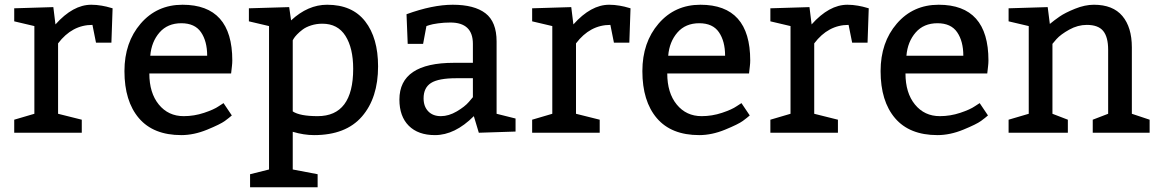

<svg xmlns="http://www.w3.org/2000/svg" viewBox="-20 -560 4900 810"><path d="M205 -530 214 -457Q288 -540 365 -540Q387 -540 409.5 -536Q432 -532 444 -528L455 -525L450 -380H385L370 -455Q284 -455 225 -377V-80L325 -55V0H40V-55L125 -80V-450L40 -470V-525Z M955 -250H610Q610 -168 650 -119Q690 -70 755 -70Q799 -70 841 -84Q883 -98 903 -112L923 -125L958 -73Q948 -64 929 -50Q910 -36 854 -13Q798 10 745 10Q627 10 566 -61.5Q505 -133 505 -260Q505 -381 573.5 -460.5Q642 -540 750 -540Q960 -540 960 -305Q960 -294 958.5 -281Q957 -268 956 -259ZM614 -325H854Q854 -386 828 -424Q802 -462 745 -462Q687 -462 653 -423Q619 -384 614 -325Z M1200 -530 1208 -474Q1279 -540 1360 -540Q1466 -540 1520.5 -470Q1575 -400 1575 -280Q1575 -147 1507 -68.5Q1439 10 1305 10Q1262 10 1215 -4V155L1320 175V230H1035V175L1115 155V-450L1030 -470V-525ZM1215 -390V-90Q1245 -70 1320 -70Q1470 -70 1470 -270Q1470 -357 1437.5 -408.5Q1405 -460 1340 -460Q1315 -460 1293 -453Q1271 -446 1257 -435.5Q1243 -425 1233 -414.5Q1223 -404 1219 -397Z M1700 -375 1695 -500Q1805 -540 1890 -540Q1981 -540 2028 -504Q2075 -468 2075 -385V-80L2155 -60V-5L2000 0L1979 -70Q1899 10 1815 10Q1744 10 1704.5 -29.5Q1665 -69 1665 -140Q1665 -295 1895 -295H1975V-375Q1975 -465 1880 -465Q1853 -465 1828 -461.5Q1803 -458 1791 -454L1779 -450L1765 -375ZM1975 -230H1905Q1830 -230 1798.5 -210Q1767 -190 1767 -145Q1767 -111 1786.5 -90.5Q1806 -70 1840 -70Q1873 -70 1907 -90Q1941 -110 1958 -130L1975 -150Z M2390 -530 2399 -457Q2473 -540 2550 -540Q2572 -540 2594.5 -536Q2617 -532 2629 -528L2640 -525L2635 -380H2570L2555 -455Q2469 -455 2410 -377V-80L2510 -55V0H2225V-55L2310 -80V-450L2225 -470V-525Z M3140 -250H2795Q2795 -168 2835 -119Q2875 -70 2940 -70Q2984 -70 3026 -84Q3068 -98 3088 -112L3108 -125L3143 -73Q3133 -64 3114 -50Q3095 -36 3039 -13Q2983 10 2930 10Q2812 10 2751 -61.5Q2690 -133 2690 -260Q2690 -381 2758.5 -460.5Q2827 -540 2935 -540Q3145 -540 3145 -305Q3145 -294 3143.5 -281Q3142 -268 3141 -259ZM2799 -325H3039Q3039 -386 3013 -424Q2987 -462 2930 -462Q2872 -462 2838 -423Q2804 -384 2799 -325Z M3395 -530 3404 -457Q3478 -540 3555 -540Q3577 -540 3599.5 -536Q3622 -532 3634 -528L3645 -525L3640 -380H3575L3560 -455Q3474 -455 3415 -377V-80L3515 -55V0H3230V-55L3315 -80V-450L3230 -470V-525Z M4145 -250H3800Q3800 -168 3840 -119Q3880 -70 3945 -70Q3989 -70 4031 -84Q4073 -98 4093 -112L4113 -125L4148 -73Q4138 -64 4119 -50Q4100 -36 4044 -13Q3988 10 3935 10Q3817 10 3756 -61.5Q3695 -133 3695 -260Q3695 -381 3763.5 -460.5Q3832 -540 3940 -540Q4150 -540 4150 -305Q4150 -294 4148.5 -281Q4147 -268 4146 -259ZM3804 -325H4044Q4044 -386 4018 -424Q3992 -462 3935 -462Q3877 -462 3843 -423Q3809 -384 3804 -325Z M4400 -530 4409 -459Q4427 -474 4450 -490Q4473 -506 4515 -523Q4557 -540 4595 -540Q4675 -540 4715 -492.5Q4755 -445 4755 -360V-80L4830 -55V0H4590V-55L4655 -80V-350Q4655 -404 4634 -429.5Q4613 -455 4565 -455Q4527 -455 4491 -435Q4455 -415 4437 -395L4420 -375V-80L4485 -55V0H4235V-55L4320 -80V-450L4235 -470V-525Z"/></svg>

Font: Bitter
Style: Regular
Weight: 400
Designer: Sol Matas
Foundry: Sol Matas
Version: Version 1.300;PS 001.300;hotconv 1.0.70;makeotf.lib2.5.58329